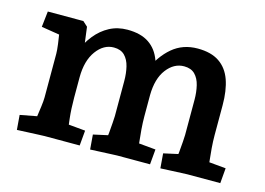

<svg xmlns="http://www.w3.org/2000/svg" viewBox="-75 -642 1080 783"><g transform="rotate(15 465.0 -250.5)"><path d="M651.5 5 646.5 -57 758 -81.6 704.2 -42.6Q706.5 -58.1 708.6 -80.9Q710.6 -103.6 712.2 -124.1Q713.7 -144.5 713.7 -152.5V-300.6Q713.7 -333.2 707 -360.9Q700.4 -388.6 683.9 -405.4Q667.4 -422.1 637.9 -422.1Q595.2 -422.1 564.7 -382.2Q534.2 -342.3 533.5 -272.1L495.1 -368.4Q522 -431.8 566.1 -469.1Q610.3 -506.5 672.9 -506.5Q729.6 -506.5 764.2 -483Q798.8 -459.6 814.5 -415.6Q830.1 -371.5 830.1 -309.2V-182.5Q830.1 -157.5 832.4 -128.1Q834.7 -98.8 837.5 -75.5Q840.4 -52.2 841.4 -44.5L786.3 -75.4L908.5 -64.1L903.1 0H764.3Q759.3 0 739.2 1Q719.2 2 694.8 3Q670.5 4 651.5 5ZM45.7 5 40.7 -57 162.9 -80 104.5 -29Q107.1 -41.5 110.6 -65.3Q114.1 -89.1 117.3 -113.8Q120.5 -138.5 120.5 -152.5V-336.3Q120.5 -350.5 117.1 -376.5Q113.8 -402.5 109.5 -428.2Q105.2 -453.9 103.2 -465.2L161.6 -407.1L35.1 -427.4L42.6 -494H192.7L213 -475.4L237.2 -288.3V-182.5Q237.2 -135.8 241.8 -94.5Q246.4 -53.2 250 -31.4L192.6 -75.4L315.2 -64.1L309.5 0H162.1Q155.3 0 134.7 1Q114.1 2 89.7 3Q65.4 4 45.7 5ZM354.9 5 349.9 -57 461.4 -81.6 407.5 -42.6Q409.9 -58.1 412 -80.9Q414 -103.6 415.5 -124.1Q417.1 -144.5 417.1 -152.5V-300.6Q417.1 -333.2 410.4 -360.9Q403.7 -388.6 387.2 -405.4Q370.7 -422.1 341.3 -422.1Q298.5 -422.1 268 -380.5Q237.5 -338.8 237.2 -268.6L198.5 -364.9Q216.2 -407 241.7 -438.9Q267.2 -470.7 301 -488.6Q334.8 -506.5 376.3 -506.5Q433 -506.5 467.6 -483Q502.2 -459.6 517.8 -415.6Q533.5 -371.5 533.5 -309.2V-182.5Q533.5 -157.5 535.8 -128.1Q538.1 -98.8 540.9 -75.5Q543.7 -52.2 544.7 -44.5L489.6 -75.4L612.2 -64.1L606.5 0H467.6Q462.6 0 442.9 1Q423.2 2 398.5 3Q373.8 4 354.9 5Z"/></g></svg>

Font: Andada Pro
Style: Regular
Weight: 400
Designer: Carolina Giovagnoli
Foundry: Huerta Tipografica
Version: Version 3.003